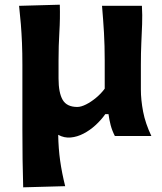

<svg xmlns="http://www.w3.org/2000/svg" viewBox="-20 -576 686 813"><path d="M78.2 217.2 256 212.3Q242 156.3 234.7 104.6Q227.5 53 226.4 -5.2Q251.9 8.8 279.5 6.2Q307 3.7 334 -10.4Q361.1 -24.5 384.7 -46.2Q408.3 -67.8 425.8 -92.6H439.5Q442.6 -68.8 448.6 -45.9Q454.6 -23.1 466.4 0H621Q595.6 -53.3 586 -103.3Q576.5 -153.3 576.5 -197.3V-301.1Q576.5 -352 578.4 -393.8Q580.4 -435.6 581.8 -473.9Q583.2 -512.1 580.9 -551.3H412Q417.1 -492 420.3 -437.2Q423.4 -382.4 423.4 -320.1V-200.5Q408.1 -179.7 386.8 -162Q365.5 -144.3 344.3 -133.7Q323 -123.1 307.5 -123.1Q262.9 -123.1 245.4 -153.1Q227.9 -183.2 227.9 -243.5V-320.1Q227.9 -382.4 231.4 -439.6Q234.9 -496.8 233.3 -556.1L60.8 -551.3Q65.2 -511.8 68.3 -473.6Q71.4 -435.4 73.1 -393.8Q74.8 -352.2 74.8 -301.1V-27.4Q74.8 41.2 75.6 99.5Q76.5 157.9 78.2 217.2Z"/></svg>

Font: Pinar-VF-FD
Style: Regular
Weight: 300
Designer: Amin Abedi
Version: Version 3.0